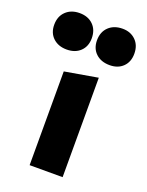

<svg xmlns="http://www.w3.org/2000/svg" viewBox="-162 -727 608 793"><g transform="rotate(20 142.0 -330.5)"><path d="M69 -412 214 -437V0H69ZM-34 -580Q-34 -617 -11 -639Q12 -661 49 -661Q86 -661 108.5 -639Q131 -617 131 -580Q131 -544 108.5 -522.5Q86 -501 49 -501Q12 -501 -11 -522.5Q-34 -544 -34 -580ZM154 -580Q154 -617 177 -639Q200 -661 238 -661Q273 -661 295.5 -639Q318 -617 318 -580Q318 -544 296 -522.5Q274 -501 238 -501Q200 -501 177 -522.5Q154 -544 154 -580Z"/></g></svg>

Font: Ysabeau Ultrabold
Style: Regular
Weight: 800
Designer: Christian Thalmann (Catharsis Fonts)
Version: Version 0.003